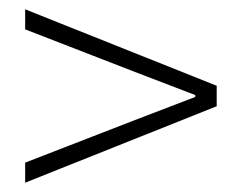

<svg xmlns="http://www.w3.org/2000/svg" viewBox="-20 -538 519 412"><path d="M34 -146V-189L266 -279L399 -330V-334L266 -385L34 -475V-518L445 -354V-310Z"/></svg>

Font: Source Sans 3 Light
Style: Regular
Weight: 300
Designer: Paul D. Hunt
Foundry: Adobe
Version: Version 3.052;hotconv 1.1.0;makeotfexe 2.6.0